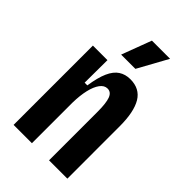

<svg xmlns="http://www.w3.org/2000/svg" viewBox="-223 -822 904 904"><g transform="rotate(45 228.5 -370.5)"><path d="M51 0V-339V-528H148L147 -377H165Q174 -437 190 -473Q206 -509 230.5 -525Q255 -541 288 -541Q351 -541 380 -492.5Q409 -444 409 -348V0H287V-323Q287 -381 277 -407.5Q267 -434 243 -434Q222 -434 206.5 -413Q191 -392 182.5 -355.5Q174 -319 173 -271V0ZM270 -592H175L231 -741H352Z"/></g></svg>

Font: Bricolage Grotesque 24pt Condensed SemiBold
Style: Regular
Weight: 600
Width: 3
Designer: Mathieu Triay
Foundry: Atelier Triay
Version: Version 1.001;gftools[0.9.33.dev8+g029e19f]